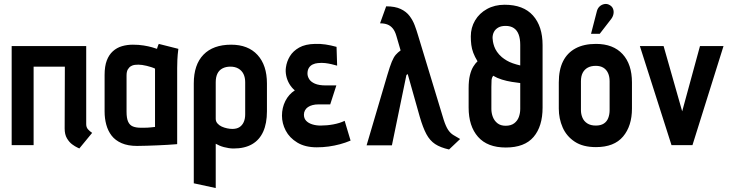

<svg xmlns="http://www.w3.org/2000/svg" viewBox="-20 -734 3705 971"><path d="M416 -106V-501H39V0H150V-397H308L307 -84Q307 -54 318.5 -34.5Q330 -15 345 -4Q360 7 371 12Q382 17 381 17L446 -62Q434 -70 425 -80Q416 -90 416 -106Z M882 -487 783 -512Q779 -504 776.5 -495.5Q774 -487 774 -487Q766 -490 748.5 -495Q731 -500 706.5 -504Q682 -508 652 -508Q623 -508 597 -500.5Q571 -493 551 -475Q531 -457 520 -428Q509 -399 509 -355V-170Q509 -135 517.5 -103.5Q526 -72 544.5 -48Q563 -24 595 -10Q627 4 673 4Q696 4 723 3Q750 2 777.5 1Q805 0 827 -1.5Q849 -3 862.5 -4Q876 -5 876 -5V-390Q876 -407 877 -431.5Q878 -456 882 -487ZM620 -169V-352Q620 -372 626.5 -383Q633 -394 642.5 -399.5Q652 -405 662 -406Q672 -407 680 -407Q688 -407 699 -405.5Q710 -404 722 -401Q734 -398 745 -394.5Q756 -391 764 -387V-92Q754 -91 745 -90Q736 -89 727 -88.5Q718 -88 709 -88Q700 -88 692 -88Q668 -88 652 -94.5Q636 -101 628 -118.5Q620 -136 620 -169Z M1330 -171V-312Q1330 -404 1282.5 -456Q1235 -508 1149 -508Q1058 -508 1009 -457.5Q960 -407 960 -312V193L1071 217V-7Q1080 -2 1090.5 2.5Q1101 7 1112.5 10Q1124 13 1136.5 15Q1149 17 1161 17Q1217 17 1254.5 -4.5Q1292 -26 1311 -68Q1330 -110 1330 -171ZM1220 -318V-156Q1220 -133 1212.5 -116.5Q1205 -100 1191 -91Q1177 -82 1155 -82Q1143 -82 1128.5 -85Q1114 -88 1101 -94Q1088 -100 1079.5 -110Q1071 -120 1071 -133V-318Q1071 -344 1079.5 -361.5Q1088 -379 1105 -388Q1122 -397 1145 -397Q1169 -397 1186 -387Q1203 -377 1211.5 -359.5Q1220 -342 1220 -318Z M1685 -402 1682 -497Q1653 -505 1626.5 -509Q1600 -513 1573 -512Q1524 -511 1493 -493.5Q1462 -476 1446 -449.5Q1430 -423 1426 -393Q1423 -373 1427.5 -351Q1432 -329 1443.5 -309.5Q1455 -290 1471 -277Q1440 -257 1423 -223Q1406 -189 1406 -149Q1406 -110 1425 -73.5Q1444 -37 1483.5 -13Q1523 11 1582 11Q1613 11 1642 7Q1671 3 1699 -4.5Q1727 -12 1753 -23L1723 -123Q1711 -117 1696.5 -112.5Q1682 -108 1666 -105Q1650 -102 1633.5 -100.5Q1617 -99 1601 -99Q1579 -99 1559.5 -105Q1540 -111 1528.5 -123Q1517 -135 1517 -154Q1517 -166 1522.5 -176Q1528 -186 1537.5 -192.5Q1547 -199 1560.5 -202.5Q1574 -206 1589 -206H1650L1681 -302H1628Q1593 -302 1572.5 -311Q1552 -320 1543.5 -334Q1535 -348 1535 -362Q1535 -379 1542 -390.5Q1549 -402 1561.5 -408Q1574 -414 1588 -415Q1608 -417 1624.5 -415Q1641 -413 1656 -409.5Q1671 -406 1685 -402Z M2224 -128 2094 -556Q2087 -580 2077.5 -605.5Q2068 -631 2051.5 -653Q2035 -675 2006.5 -688.5Q1978 -702 1933 -702L1902 -616Q1924 -616 1939.5 -610Q1955 -604 1966.5 -590Q1978 -576 1985 -551L2006 -479Q1992 -469 1981.5 -457Q1971 -445 1961.5 -422Q1952 -399 1939 -355L1834 1H1962L2035 -353Q2036 -355 2037.5 -356.5Q2039 -358 2040.5 -358.5Q2042 -359 2042 -359L2103 -143Q2119 -88 2136.5 -55.5Q2154 -23 2180.5 -5.5Q2207 12 2251 22L2307 -31Q2288 -42 2273 -51Q2258 -60 2246.5 -77Q2235 -94 2224 -128Z M2532 -710Q2482 -710 2443 -688.5Q2404 -667 2382.5 -630.5Q2361 -594 2361 -550Q2361 -527 2363.5 -507Q2366 -487 2373.5 -467Q2381 -447 2395 -424Q2384 -414 2373.5 -397Q2363 -380 2356.5 -353.5Q2350 -327 2350 -288V-190Q2350 -96 2397.5 -42Q2445 12 2538 12Q2633 12 2678.5 -41.5Q2724 -95 2724 -190V-506Q2724 -601 2675.5 -655.5Q2627 -710 2532 -710ZM2611 -507V-403Q2590 -408 2573 -414Q2556 -420 2542.5 -428Q2529 -436 2518 -445Q2503 -458 2493.5 -472Q2484 -486 2479.5 -499Q2475 -512 2473 -523.5Q2471 -535 2471 -542Q2471 -559 2478 -572.5Q2485 -586 2499.5 -594.5Q2514 -603 2537 -603Q2562 -603 2578.5 -592Q2595 -581 2603 -559.5Q2611 -538 2611 -507ZM2537 -98Q2512 -98 2496 -110.5Q2480 -123 2472.5 -142.5Q2465 -162 2465 -183V-294Q2465 -320 2466 -330.5Q2467 -341 2474 -351Q2494 -339 2518.5 -331.5Q2543 -324 2568 -320Q2593 -316 2611 -314V-183Q2611 -162 2604 -142.5Q2597 -123 2580.5 -110.5Q2564 -98 2537 -98Z M3176 -185V-317Q3176 -409 3128.5 -460.5Q3081 -512 2994 -512Q2933 -512 2891 -489.5Q2849 -467 2827.5 -424Q2806 -381 2806 -317V-185Q2806 -134 2825.5 -89.5Q2845 -45 2886.5 -17.5Q2928 10 2994 10Q3086 10 3131 -43.5Q3176 -97 3176 -185ZM3063 -323V-177Q3063 -155 3056 -137Q3049 -119 3033.5 -109Q3018 -99 2993 -99Q2967 -99 2950 -110Q2933 -121 2925.5 -139Q2918 -157 2918 -177V-323Q2918 -349 2927 -366Q2936 -383 2952.5 -392Q2969 -401 2993 -401Q3016 -401 3031.5 -391.5Q3047 -382 3055 -364.5Q3063 -347 3063 -323ZM3071 -638Q3080 -650 3082.5 -663.5Q3085 -677 3080.5 -689Q3076 -701 3064 -708Q3051 -716 3037 -713.5Q3023 -711 3013 -702Q3003 -693 2999 -679L2969 -563H3013Z M3216 -501 3376 0H3482L3639 -501H3520L3430 -171L3336 -501Z"/></svg>

Font: Advent Pro
Style: Regular
Weight: 400
Designer: VivaRado, Andreas Kalpakidis
Foundry: VivaRado, Andreas Kalpakidis
Version: Version 3.000